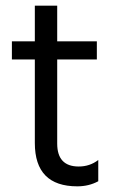

<svg xmlns="http://www.w3.org/2000/svg" viewBox="-20 -653 409 678"><path d="M327 -13Q294 5 253 5Q103 5 103 -148V-443H22V-507H103V-633H182V-507H322V-443H182V-146Q182 -65 258 -65Q297 -65 327 -88Z"/></svg>

Font: Hind Vadodara
Style: Regular
Weight: 400
Designer: Hitesh Malaviya
Foundry: Indian Type Foundry
Version: Version 1.001;PS 1.0;hotconv 1.0.86;makeotf.lib2.5.63406; tt